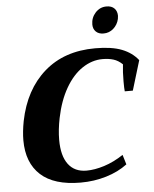

<svg xmlns="http://www.w3.org/2000/svg" viewBox="-61 -982 834 1043"><g transform="rotate(-5 355.5 -460.5)"><path d="M474 -840Q474 -877 498.5 -904Q523 -931 559 -931Q587 -931 602 -915.5Q617 -900 617 -875Q617 -870 615 -858Q608 -827 585 -806.5Q562 -786 531 -786Q504 -786 489 -801Q474 -816 474 -840ZM46 -246Q46 -292 57 -350Q91 -519 200 -614.5Q309 -710 478 -710Q568 -710 623 -688.5Q678 -667 711 -625L662 -463H618Q616 -479 616 -517Q616 -570 621 -610Q598 -632 572 -640Q546 -648 513 -648Q455 -648 402.5 -613Q350 -578 311 -510.5Q272 -443 253 -350Q240 -286 240 -231Q240 -144 274.5 -98Q309 -52 374 -52Q418 -52 470.5 -68.5Q523 -85 576 -120L592 -67Q543 -30 476.5 -10Q410 10 337 10Q192 10 119 -56.5Q46 -123 46 -246Z"/></g></svg>

Font: Trirong Black
Style: Italic
Weight: 900
Italic angle: -12°
Designer: Katatrad Team
Foundry: CadsonDemak
Version: Version 1.001